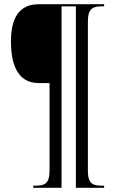

<svg xmlns="http://www.w3.org/2000/svg" viewBox="-20 -780 549 911"><path d="M138 111H272V-750H340V111H474V101H465C422 101 397 94 397 30V-677C397 -742 422 -750 465 -750H474V-760H165C66 -760 32 -689 32 -582C32 -478 62 -386 163 -386H215V30C215 94 190 101 147 101H138Z"/></svg>

Font: Noto Serif Display ExtraCondensed
Style: Bold
Weight: 700
Width: 2
Designer: Monotype Design Team
Foundry: Monotype Imaging Inc.
Version: Version 2.009